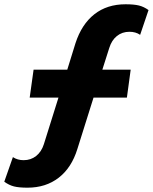

<svg xmlns="http://www.w3.org/2000/svg" viewBox="-100 -745 711 893"><path d="M483.9 -725.1Q522.9 -725.1 545.9 -719.5Q568.8 -713.9 590.8 -698.2L551.8 -583Q531.2 -597.2 502 -597.2Q468.3 -597.2 443.8 -577.6Q419.4 -558.1 408.2 -522L376 -420.9H507.8L490.2 -291H335L259.8 -51.8Q232.9 35.2 173.1 81.5Q113.3 127.9 27.8 127.9Q-11.7 127.9 -34.9 122.1Q-58.1 116.2 -80.1 100.1L-40 -14.2Q-18.6 0 9.8 0Q43.5 0 68.1 -19.5Q92.8 -39.1 104 -74.2L171.9 -291H38.1L56.2 -420.9H212.9L251 -543.9Q279.8 -632.3 338.9 -678.7Q397.9 -725.1 483.9 -725.1Z"/></svg>

Font: Human Sans Black
Style: Italic
Weight: 800
Italic angle: -8°
Designer: Tim Radville
Foundry: Continuum
Version: Version 1.000;FEAKit 1.0